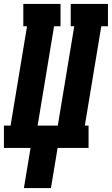

<svg xmlns="http://www.w3.org/2000/svg" viewBox="-31 -755 571 980"><path d="M91 205 125 0H-11V-114H23L107 -621H88V-735H278V-621H245L161 -114H264L348 -621H330V-735H520V-621H486L402 -114H421V0H263L229 205Z"/></svg>

Font: Iosevka Slab Heavy
Style: Italic
Weight: 900
Italic angle: -9°
Monospace: yes
Designer: Belleve Invis
Foundry: Belleve Invis
Version: Version 11.1.0; ttfautohint (v1.8.3)